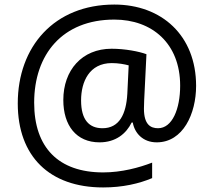

<svg xmlns="http://www.w3.org/2000/svg" viewBox="-20 -734 939 843"><path d="M841 -357C841 -578 690 -714 482 -714C218 -714 58 -529 58 -280C58 -48 197 89 433 89C519 89 591 72 648 48V-20C591 2 514 23 433 23C237 23 130 -86 130 -283C130 -495 254 -648 482 -648C648 -648 771 -543 771 -358C771 -255 736 -171 674 -171C641 -171 612 -187 612 -257C612 -261 612 -269 613 -293L623 -496C591 -508 529 -520 470 -520C340 -520 258 -426 258 -295C258 -183 315 -109 417 -109C488 -109 534 -147 558 -196H563C571 -150 607 -109 668 -109C784 -109 841 -235 841 -357ZM336 -293C336 -375 372 -457 471 -457C499 -457 527 -452 545 -447L539 -322C534 -233 504 -171 430 -171C372 -171 336 -207 336 -293Z"/></svg>

Font: Noto Sans Runic
Style: Regular
Weight: 400
Designer: Monotype Design Team
Foundry: Monotype Imaging Inc.
Version: Version 2.002